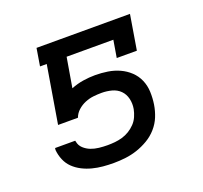

<svg xmlns="http://www.w3.org/2000/svg" viewBox="-98 -632 796 753"><g transform="rotate(-20 300.0 -256.0)"><path d="M256 8Q233 8 211 6Q189 4 167.5 -1.5Q146 -7 126.5 -17Q107 -27 92 -41.5Q77 -56 68.5 -76Q60 -96 58 -118L59 -126H143L144 -122Q147 -105 159.5 -93.5Q172 -82 187.5 -76Q203 -70 221 -68Q239 -66 257 -66Q272 -66 287.5 -67.5Q303 -69 318.5 -73.5Q334 -78 348 -86.5Q362 -95 373.5 -107Q385 -119 391.5 -134Q398 -149 401 -164Q405 -186 400 -207Q395 -228 381 -242Q367 -256 346.5 -261.5Q326 -267 304 -267Q287 -267 269.5 -265Q252 -263 235 -256Q218 -249 204 -236.5Q190 -224 184 -207H101L141 -447H113L125 -520H515L491 -375H407L419 -447H224L203 -323Q228 -333 253.5 -337Q279 -341 304 -341Q330 -341 356 -337Q382 -333 405 -322.5Q428 -312 446 -295Q464 -278 474 -255Q484 -232 485 -205.5Q486 -179 482 -153Q478 -128 468.5 -104.5Q459 -81 441.5 -61Q424 -41 401 -27.5Q378 -14 354 -6Q330 2 305 5Q280 8 256 8Z"/></g></svg>

Font: Iosevka Plex Etoile
Style: Italic
Weight: 400
Italic angle: -9°
Designer: Belleve Invis
Foundry: Belleve Invis
Version: Version 25.1.1; ttfautohint (v1.8.4)